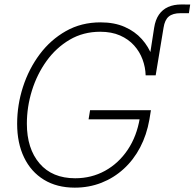

<svg xmlns="http://www.w3.org/2000/svg" viewBox="-20 -839 881 869"><path d="M644.5 -499.5 677.7 -713.4Q683.1 -749 699.2 -772.5Q715.3 -795.9 741 -807.4Q766.6 -818.8 801.3 -818.8Q811.5 -818.8 822 -818.6Q832.5 -818.4 840.8 -818.4L835 -779.3Q826.2 -779.3 814.7 -779.3Q803.2 -779.3 796.9 -779.3Q762.2 -779.3 743.9 -764.2Q725.6 -749 720.2 -713.4L684.6 -498ZM318.4 10.3Q237.3 10.3 178.7 -25.6Q120.1 -61.5 88.9 -126.5Q57.6 -191.4 57.6 -278.8Q57.6 -363.8 84 -445.6Q110.4 -527.3 159.7 -593.3Q209 -659.2 278.6 -698.5Q348.1 -737.8 435.1 -737.8Q497.6 -737.8 544.2 -717.3Q590.8 -696.8 621.8 -662.1Q652.8 -627.4 668.5 -584.7Q684.1 -542 684.6 -498H639.2Q638.2 -534.7 625.2 -569.8Q612.3 -605 586.9 -633.3Q561.5 -661.6 523.2 -678.5Q484.9 -695.3 433.6 -695.3Q356.9 -695.3 295.4 -659.2Q233.9 -623 190.7 -563Q147.5 -502.9 124.5 -429Q101.6 -355 101.6 -279.3Q101.6 -166.5 158.9 -99.4Q216.3 -32.2 320.3 -32.2Q394 -32.2 455.3 -65.9Q516.6 -99.6 557.9 -160.9Q599.1 -222.2 612.8 -304.7L627.9 -298.8H380.9L387.7 -340.3H663.1L656.2 -297.9Q644 -228.5 614.3 -171.9Q584.5 -115.2 539.8 -74.5Q495.1 -33.7 439 -11.7Q382.8 10.3 318.4 10.3Z"/></svg>

Font: Inter 28pt ExtraLight
Style: Italic
Weight: 250
Italic angle: -9.3988°
Designer: Rasmus Andersson
Foundry: rsms
Version: Version 4.001;git-66647c0bb